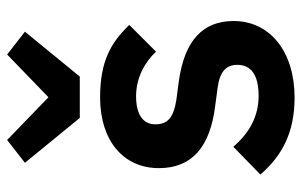

<svg xmlns="http://www.w3.org/2000/svg" viewBox="-174 -661 847 539"><g transform="rotate(-90 249.5 -391.5)"><path d="M245 12C375 12 460 -58 460 -159C460 -246 405 -297 291 -313L238 -320C189 -328 170 -344 170 -379C170 -411 194 -433 249 -433C300 -433 344 -409 374 -377L449 -452C399 -504 347 -534 245 -534C126 -534 47 -470 47 -369C47 -274 109 -225 221 -211L273 -204C319 -198 337 -179 337 -149C337 -112 311 -89 250 -89C191 -89 145 -116 107 -160L29 -84C81 -24 146 12 245 12ZM304 -591 430 -745 366 -795 246 -679 126 -795 62 -745 188 -591Z"/></g></svg>

Font: IBM Plex Thai Looped SemiBold
Style: Regular
Weight: 600
Designer: Mike Abbink, Paul van der Laan, Pieter van Rosmalen, Ben Mitchell, Mark Frömberg
Foundry: Bold Monday
Version: Version 1.0